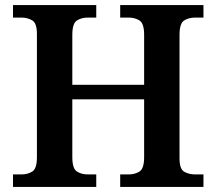

<svg xmlns="http://www.w3.org/2000/svg" viewBox="-20 -734 850 754"><path d="M31 0V-49H64Q89 -49 107 -60.5Q125 -72 125 -117V-601Q125 -643 106.5 -654Q88 -665 64 -665H31V-714H358V-665H325Q300 -665 282 -653.5Q264 -642 264 -597V-401H546V-597Q546 -642 528 -653.5Q510 -665 485 -665H452V-714H779V-665H747Q721 -665 703 -653.5Q685 -642 685 -597V-112Q685 -70 703.5 -59.5Q722 -49 747 -49H779V0H452V-49H485Q510 -49 528 -60.5Q546 -72 546 -117V-344H264V-117Q264 -72 282 -60.5Q300 -49 325 -49H358V0Z"/></svg>

Font: Noto Nastaliq Urdu SemiBold
Style: Regular
Weight: 600
Version: Version 3.007